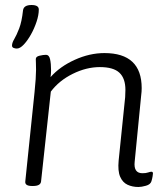

<svg xmlns="http://www.w3.org/2000/svg" viewBox="-20 -741 667 767"><path d="M533 6Q509 6 489.5 -3Q470 -12 460 -35Q450 -58 454 -100L480 -353Q481 -369 481 -382Q481 -428 457 -450.5Q433 -473 379 -473Q325 -473 270.5 -446Q216 -419 183 -375L144 -16Q142 2 112 2H108Q79 2 81 -16L118 -373Q121 -401 122.5 -424.5Q124 -448 124 -462Q124 -479 123.5 -489Q123 -499 123 -505Q123 -515 138 -518.5Q153 -522 164 -522Q176 -522 180 -504.5Q184 -487 184 -460Q184 -447 182 -433Q219 -475 278.5 -502Q338 -529 397 -529Q546 -529 546 -389Q546 -375 544 -360L518 -95Q513 -49 549 -49Q563 -49 571.5 -52Q580 -55 585 -55Q591 -55 591 -48Q591 -45 589.5 -36Q588 -27 585 -17Q581 -4 563 1Q545 6 533 6ZM47 -547Q41 -547 34.5 -549.5Q28 -552 28 -559Q28 -570 37 -585Q46 -600 56.5 -627Q67 -654 72 -700Q75 -721 106 -721Q135 -721 135 -703Q135 -681 126 -654Q117 -627 103.5 -603Q90 -579 75 -563Q60 -547 47 -547Z"/></svg>

Font: Asap Semi Expanded Semi Expanded Light
Style: Italic
Weight: 300
Width: 6
Italic angle: -6°
Designer: Pablo Cosgaya
Foundry: Omnibus-Type
Version: Version 3.001; ttfautohint (v1.8.4.7-5d5b)